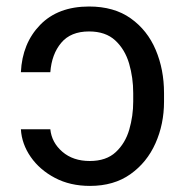

<svg xmlns="http://www.w3.org/2000/svg" viewBox="-20 -573 580 602"><path d="M262.1 9.9Q199.9 9.9 152.2 -15.3Q104.4 -40.5 76.3 -81Q48.3 -121.4 45.5 -167.6H137.8Q142 -126.1 175.6 -97.1Q209.2 -68.2 261.4 -68.2Q313.2 -68.2 343 -96.1Q372.9 -123.9 385.3 -166.7Q397.7 -209.5 397.7 -254.3V-281.2Q397.7 -329.5 384.8 -373.8Q371.8 -418 341.4 -446.2Q311.1 -474.4 259.2 -474.4Q201.7 -474.4 171.9 -438.7Q142 -403.1 137.8 -346.6H45.5Q49.7 -437.1 105.8 -494.9Q161.9 -552.6 259.2 -552.6Q337.7 -552.6 389.9 -515.4Q442.1 -478.3 468.2 -416.7Q494.3 -355.1 494.3 -281.2V-254.3Q494.3 -183.9 467.5 -123.8Q440.7 -63.6 388.8 -26.8Q337 9.9 262.1 9.9Z"/></svg>

Font: Linik Sans
Style: Regular
Weight: 400
Designer: Rasmus Andersson (font), Marc Monis (original base), Kil Hyung-jin (Pretendard portions), Cristiano Sobral (main changes
Foundry: rsms
Version: Version 3.018;May 31, 2022;FontCreator 14.0.0.2814 64-bit; t